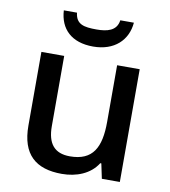

<svg xmlns="http://www.w3.org/2000/svg" viewBox="-84 -822 800 904"><g transform="rotate(10 315.5 -370.0)"><path d="M483 -750H418C411 -698 365 -688 315 -688C255 -688 217 -695 211 -750H148C153 -662 209 -606 313 -606C414 -606 476 -665 483 -750ZM548 -539H440V-268C440 -146 405 -78 295 -78C221 -78 187 -120 187 -203V-539H78V-187C78 -49 147 10 272 10C341 10 407 -15 442 -71H447L462 0H548Z"/></g></svg>

Font: Noto Sans Lisu Medium
Style: Regular
Weight: 500
Designer: Monotype Design Team. David Williams.
Foundry: Monotype Imaging Inc.
Version: Version 2.102